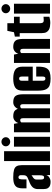

<svg xmlns="http://www.w3.org/2000/svg" viewBox="942 -1649 715 2639"><g transform="rotate(-90 1299.5 -329.5)"><path d="M119 8Q92 8 69.5 0.5Q47 -7 33.5 -28.5Q20 -50 20 -92V-166Q20 -211 46.5 -239.5Q73 -268 134 -289Q164 -301 180.5 -309.5Q197 -318 204 -331.5Q211 -345 211 -370V-400Q211 -411 207.5 -418Q204 -425 197.5 -429Q191 -433 182 -433Q165 -433 159 -418Q153 -403 153 -365V-323H30V-378Q30 -415 41 -443.5Q52 -472 84.5 -488.5Q117 -505 182 -505Q248 -505 284 -494.5Q320 -484 334.5 -458.5Q349 -433 349 -389V0H213V-52Q206 -25 178.5 -8.5Q151 8 119 8ZM179 -81Q198 -81 204 -96.5Q210 -112 210 -143V-256Q207 -249 196.5 -243.5Q186 -238 177 -231Q164 -221 157.5 -211Q151 -201 151 -182V-126Q151 -111 154 -101Q157 -91 163 -86Q169 -81 179 -81Z M405 0V-631H541V0Z M603 0V-495H739V0ZM670 -547Q645 -547 626.5 -564.5Q608 -582 608 -607Q608 -632 626.5 -649.5Q645 -667 670 -667Q696 -667 714.5 -649.5Q733 -632 733 -607Q733 -582 714.5 -564.5Q696 -547 670 -547Z M801 0V-495H917L928 -435Q937 -465 962 -485Q987 -505 1020 -505Q1077 -505 1100.5 -481Q1124 -457 1129 -411H1115Q1120 -450 1147.5 -477.5Q1175 -505 1214 -505Q1279 -505 1301 -472.5Q1323 -440 1323 -376V0H1187V-369Q1187 -390 1180.5 -399.5Q1174 -409 1160 -409Q1150 -409 1141.5 -404.5Q1133 -400 1130 -392V0H994V-371Q994 -391 987.5 -400Q981 -409 967 -409Q956 -409 948.5 -405Q941 -401 937 -395V0Z M1539 8Q1487 8 1450 -3.5Q1413 -15 1393 -51.5Q1373 -88 1373 -163V-375Q1373 -450 1415.5 -477.5Q1458 -505 1539 -505Q1619 -505 1661 -477.5Q1703 -450 1703 -375V-237H1509V-105Q1509 -81 1516.5 -72Q1524 -63 1539 -63Q1554 -63 1560.5 -72Q1567 -81 1567 -105V-189H1703V-164Q1703 -88 1683.5 -51.5Q1664 -15 1627.5 -3.5Q1591 8 1539 8ZM1509 -297H1567V-383Q1567 -406 1560.5 -415Q1554 -424 1539 -424Q1524 -424 1516.5 -415Q1509 -406 1509 -383Z M1754 0V-495H1869L1881 -435Q1889 -466 1915 -485.5Q1941 -505 1973 -505Q2019 -505 2043 -489Q2067 -473 2075.5 -444Q2084 -415 2084 -374V0H1948V-367Q1948 -377 1947 -384.5Q1946 -392 1943 -397.5Q1940 -403 1934.5 -406Q1929 -409 1919 -409Q1912 -409 1906 -407Q1900 -405 1896 -401.5Q1892 -398 1890 -395V0Z M2303 4Q2279 4 2254.5 0Q2230 -4 2209.5 -15.5Q2189 -27 2176.5 -49.5Q2164 -72 2164 -111V-416H2116V-483L2176 -495L2195 -586H2300V-495H2389V-416H2300V-135Q2300 -117 2307 -101.5Q2314 -86 2340 -86Q2353 -86 2370 -87.5Q2387 -89 2389 -89V-8Q2387 -8 2360.5 -2Q2334 4 2303 4Z M2432 0V-495H2568V0ZM2499 -547Q2474 -547 2455.5 -564.5Q2437 -582 2437 -607Q2437 -632 2455.5 -649.5Q2474 -667 2499 -667Q2525 -667 2543.5 -649.5Q2562 -632 2562 -607Q2562 -582 2543.5 -564.5Q2525 -547 2499 -547Z"/></g></svg>

Font: Alumni Sans ExtraBold
Style: Regular
Weight: 800
Designer: Robert E. Leuschke
Foundry: Robert E. Leuschke
Version: Version 1.018